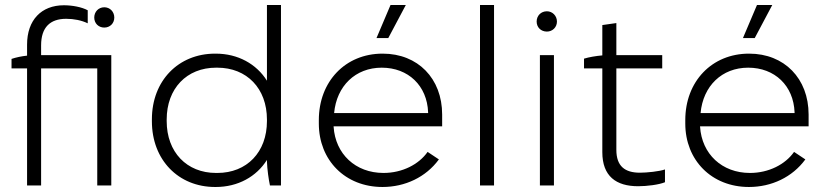

<svg xmlns="http://www.w3.org/2000/svg" viewBox="-20 -740 3305 766"><path d="M88 0H144V-467H368V0H424V-520H144V-559C144 -631 180 -665 244 -665C275 -665 305 -659 330 -647V-699C306 -712 268 -719 235 -719C145 -719 88 -660 88 -562V-518C67 -516 44 -511 26 -505V-467H88ZM396 -630C419 -630 436 -647 436 -670C436 -693 419 -711 396 -711C373 -711 356 -693 356 -670C356 -647 373 -630 396 -630Z M838 6H841C929 6 1003 -35 1045 -102V-96C1046 -64 1052 -23 1057 0H1101V-720H1045V-418C1003 -485 929 -526 841 -526H838C692 -526 586 -418 586 -264V-256C586 -102 692 6 838 6ZM842 -50C725 -50 645 -133 645 -257V-263C645 -387 725 -470 842 -470H847C965 -470 1045 -387 1045 -263V-257C1045 -133 965 -50 847 -50Z M1529 -588 1599 -720H1538L1482 -588ZM1506 6C1596 6 1679 -33 1731 -104L1686 -134C1651 -84 1585 -50 1510 -50C1398 -50 1318 -126 1311 -234V-236H1744V-283C1744 -427 1647 -526 1507 -526H1506C1358 -526 1252 -415 1252 -261V-247C1252 -101 1357 6 1506 6ZM1313 -289C1323 -397 1398 -470 1503 -470C1609 -470 1684 -398 1688 -292V-289Z M1895 0H1951V-720H1895Z M2162 -614C2184 -614 2202 -631 2202 -654C2202 -677 2184 -695 2162 -695C2138 -695 2121 -677 2121 -654C2121 -631 2138 -614 2162 -614ZM2134 0H2190V-520H2134Z M2526 3C2561 3 2609 -3 2633 -13V-64C2610 -56 2561 -51 2533 -51C2473 -51 2439 -77 2439 -142V-467H2622V-520H2439V-648L2383 -640V-519C2359 -517 2329 -512 2310 -506V-467H2383V-133C2383 -37 2438 3 2526 3Z M2991 -588 3061 -720H3000L2944 -588ZM2968 6C3058 6 3141 -33 3193 -104L3148 -134C3113 -84 3047 -50 2972 -50C2860 -50 2780 -126 2773 -234V-236H3206V-283C3206 -427 3109 -526 2969 -526H2968C2820 -526 2714 -415 2714 -261V-247C2714 -101 2819 6 2968 6ZM2775 -289C2785 -397 2860 -470 2965 -470C3071 -470 3146 -398 3150 -292V-289Z"/></svg>

Font: Fixel Display Light
Style: Regular
Weight: 300
Designer: AlfaBravo + MacPaw
Foundry: Kyrylo Tkachov, Marchela Mozhyna, Serhii Makarenko, Maria Weinstein, Zakhar Kryvoshyya
Version: Version 1.211